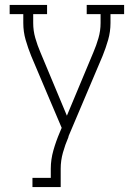

<svg xmlns="http://www.w3.org/2000/svg" viewBox="-20 -755 540 775"><path d="M111 0V-37H185V-74Q185 -111 195.5 -148Q206 -185 221 -220L229 -239L175 -366L106 -529Q93 -561 83.5 -594Q74 -627 74 -662V-698H19V-735H170V-698H114V-662Q114 -631 122.5 -601.5Q131 -572 143 -544L250 -288L357 -544Q369 -572 377.5 -601.5Q386 -631 386 -662V-698H330V-735H481V-698H426V-662Q426 -627 416.5 -594Q407 -561 394 -529L257 -206Q257 -205 256.5 -203.5Q256 -202 256 -201Q243 -171 234 -139Q225 -107 225 -74V0Z"/></svg>

Font: Iosevka Curly Slab Extralight
Style: Regular
Weight: 200
Monospace: yes
Designer: Belleve Invis
Foundry: Belleve Invis
Version: Version 22.1.2; ttfautohint (v1.8.4)